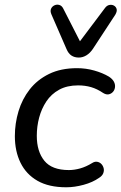

<svg xmlns="http://www.w3.org/2000/svg" viewBox="-20 -785 515 814"><path d="M261 9Q187 9 139 -18.5Q91 -46 67 -95Q43 -144 43 -208Q43 -262 58.5 -313.5Q74 -365 106 -406Q138 -447 188 -471.5Q238 -496 307 -496Q344 -496 379.5 -486Q415 -476 442 -460Q457 -450 463 -438.5Q469 -427 467.5 -415Q466 -403 458.5 -395Q451 -387 440.5 -385Q430 -383 417 -391Q392 -408 366.5 -415.5Q341 -423 311 -423Q264 -423 230.5 -404.5Q197 -386 176.5 -355Q156 -324 146 -286.5Q136 -249 136 -209Q136 -143 168 -103.5Q200 -64 272 -64Q295 -64 320 -71Q345 -78 371 -94Q382 -101 392.5 -99Q403 -97 410 -89.5Q417 -82 419.5 -71.5Q422 -61 417.5 -50Q413 -39 400 -31Q373 -12 334.5 -1.5Q296 9 261 9ZM314 -541Q296 -541 283 -549.5Q270 -558 262 -577L198 -724Q192 -738 196.5 -748Q201 -758 211 -762.5Q221 -767 231.5 -764Q242 -761 248 -749L319 -610L425 -751Q433 -762 444 -764Q455 -766 463.5 -761Q472 -756 474.5 -746.5Q477 -737 469 -723L374 -578Q362 -560 346.5 -550.5Q331 -541 314 -541Z"/></svg>

Font: Nunito ExtraLight Medium
Style: Italic
Weight: 500
Italic angle: -9°
Version: Version 3.602